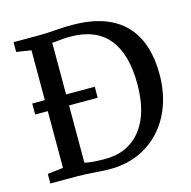

<svg xmlns="http://www.w3.org/2000/svg" viewBox="-110 -859 972 977"><g transform="rotate(-15 376.0 -370.5)"><path d="M340 8Q321.5 7.5 301.2 6.2Q281 5 259.8 3.5Q238.5 2 218 1Q197.5 0 178 0H39V-50.5L121.5 -60V-679.5L44 -691.5V-743H177Q208 -743 237 -745Q266 -747 294.5 -748.8Q323 -750.5 353.5 -750.5Q449 -750.5 518.5 -725.8Q588 -701 632.5 -654.2Q677 -607.5 698.2 -542Q719.5 -476.5 719.5 -395Q719.5 -304.5 692.5 -229.8Q665.5 -155 615.2 -101Q565 -47 495.2 -18.5Q425.5 10 340 8ZM349.5 -48.5Q422.5 -49.5 478.2 -86Q534 -122.5 565.8 -194.8Q597.5 -267 597.5 -375Q597.5 -452.5 581.2 -512Q565 -571.5 532 -612.5Q499 -653.5 448.2 -674.5Q397.5 -695.5 329 -695.5Q308.5 -695.5 291 -694Q273.5 -692.5 259.2 -691Q245 -689.5 233.5 -689V-57Q253.5 -53 272.5 -51Q291.5 -49 310.5 -48.8Q329.5 -48.5 349.5 -48.5ZM55 -359V-417H384.5V-359Z"/></g></svg>

Font: Merriweather 20pt Medium
Style: Regular
Weight: 500
Version: Version 2.100